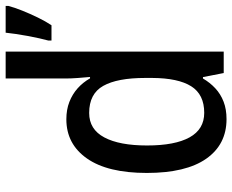

<svg xmlns="http://www.w3.org/2000/svg" viewBox="-90 -710 810 669"><g transform="rotate(-90 314.5 -375.0)"><path d="M234.4 9.8Q146 9.8 96.4 -61Q46.9 -131.8 46.9 -268.1Q46.9 -404.3 97.2 -476.3Q147.5 -548.3 233.9 -548.3Q267.6 -548.3 294.4 -537.8Q321.3 -527.3 341.8 -509Q362.3 -490.7 376.5 -465.8H381.3Q379.4 -485.8 377.7 -509Q376 -532.2 376 -550.3V-759.8H469.7V0H395L380.9 -72.3H376Q361.8 -47.9 341.8 -29.3Q321.8 -10.7 295.4 -0.5Q269 9.8 234.4 9.8ZM256.3 -67.9Q320.3 -67.9 348.9 -113.3Q377.4 -158.7 377.9 -249V-273.9Q377.9 -370.6 350.3 -419.7Q322.8 -468.8 255.9 -468.8Q198.7 -468.8 170.7 -416Q142.6 -363.3 142.6 -267.1Q142.6 -169.9 170.9 -118.9Q199.2 -67.9 256.3 -67.9ZM628.9 -759.8V-750.5Q623.5 -729.5 612.5 -702.1Q601.6 -674.8 588.4 -647.7Q575.2 -620.6 561.5 -600.1H508.3V-611.3Q511.7 -623 515.9 -642.1Q520 -661.1 524.2 -682.9Q528.3 -704.6 531.2 -725.1Q534.2 -745.6 535.6 -759.8Z"/></g></svg>

Font: Open Sans SemiCondensed Medium
Style: Regular
Weight: 500
Width: 4
Designer: Monotype Design Team
Foundry: Monotype Imaging Inc.
Version: Version 3.000